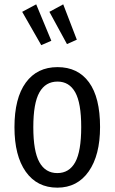

<svg xmlns="http://www.w3.org/2000/svg" viewBox="-20 -843 522 875"><path d="M145 -823.2 213.9 -657.2 168 -637.2 81.1 -789.1ZM268.1 -823.2 330.1 -662.1 285.2 -642.1 205.1 -789.1ZM242.2 -537.1Q335 -537.1 385.5 -468Q436 -398.9 436 -264.2Q436 -135.7 384.3 -61.8Q332.5 12.2 241.2 12.2Q148.9 12.2 97.4 -60.5Q45.9 -133.3 45.9 -263.2Q45.9 -395.5 97.4 -466.3Q148.9 -537.1 242.2 -537.1ZM242.2 -471.2Q187.5 -471.2 159.7 -422.1Q131.8 -373 131.8 -263.2Q131.8 -153.8 159.4 -104Q187 -54.2 241.2 -54.2Q295.4 -54.2 322.8 -103.8Q350.1 -153.3 350.1 -264.2Q350.1 -373.5 322.8 -422.4Q295.4 -471.2 242.2 -471.2Z"/></svg>

Font: Fira Sans Compressed Book
Style: Regular
Weight: 350
Width: 1
Designer: Carrois Corporate & Edenspiekermann AG
Foundry: Carrois Corporate GbR & Edenspiekermann AG
Version: Version 4.203;PS 004.203;hotconv 1.0.88;makeotf.lib2.5.64775